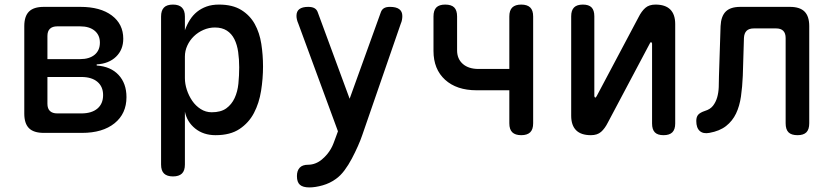

<svg xmlns="http://www.w3.org/2000/svg" viewBox="-20 -580 3640 838"><path d="M171 0Q127 0 106.5 -20.5Q86 -41 86 -84V-466Q86 -509 106.5 -529.5Q127 -550 171 -550H331Q418 -550 468 -512.5Q518 -475 518 -411Q518 -363 486.5 -332.5Q455 -302 402 -299V-294Q463 -290 497.5 -253Q532 -216 532 -156Q532 -84 480 -42Q428 0 338 0ZM187 -244V-127Q187 -106 198 -95.5Q209 -85 230 -85H335Q380 -85 405 -106Q430 -127 430 -165Q430 -202 405 -223Q380 -244 335 -244ZM230 -465Q209 -465 198 -454.5Q187 -444 187 -423V-322H330Q370 -322 393 -341Q416 -360 416 -394Q416 -427 393 -446Q370 -465 330 -465Z M735 -560Q761 -560 774 -547Q787 -534 787 -508V-448Q796 -473 809 -493.5Q822 -514 840 -528.5Q858 -543 881.5 -551.5Q905 -560 936 -560Q995 -560 1033 -536.5Q1071 -513 1092 -475Q1113 -437 1120.5 -388.5Q1128 -340 1128 -290Q1128 -237 1119.5 -183.5Q1111 -130 1088.5 -87Q1066 -44 1025.5 -17Q985 10 921 10Q868 10 832 -19Q796 -48 787 -93V138Q787 165 774 177.5Q761 190 735 190Q709 190 696 177.5Q683 165 683 138V-508Q683 -534 695.5 -547Q708 -560 735 -560ZM918 -460Q892 -460 868 -449.5Q844 -439 826 -421.5Q808 -404 797.5 -381Q787 -358 787 -333V-239Q787 -214 795.5 -188Q804 -162 819 -140Q834 -118 856 -104Q878 -90 904 -90Q944 -90 967.5 -107Q991 -124 1004 -152Q1017 -180 1020.5 -215Q1024 -250 1024 -286Q1024 -321 1019.5 -353Q1015 -385 1003 -409Q991 -433 970 -446.5Q949 -460 918 -460Z M1447 15 1455 -7 1282 -477Q1278 -486 1276 -494.5Q1274 -503 1274 -511Q1274 -531 1287 -540.5Q1300 -550 1325 -550Q1343 -550 1353 -544Q1363 -538 1367 -526L1506 -149L1642 -526Q1646 -538 1655.5 -544Q1665 -550 1682 -550Q1709 -550 1722.5 -540Q1736 -530 1736 -510Q1736 -502 1734.5 -493.5Q1733 -485 1729 -476L1561 10Q1554 31 1542 58Q1530 85 1515.5 112.5Q1501 140 1483.5 163.5Q1466 187 1446 201Q1420 220 1388 229Q1356 238 1330 238Q1302 238 1289 226.5Q1276 215 1276 189V188Q1276 165 1288 152Q1300 139 1325 139Q1341 139 1356.5 133Q1372 127 1385 116Q1399 104 1408 93Q1417 82 1424 70Q1431 58 1436 44.5Q1441 31 1447 15Z M2255 10Q2229 10 2216 -2.5Q2203 -15 2203 -42V-186H2060Q1973 -186 1922.5 -232Q1872 -278 1872 -358V-508Q1872 -535 1884.5 -547.5Q1897 -560 1923 -560Q1950 -560 1962.5 -547.5Q1975 -535 1975 -508V-360Q1975 -323 2000 -301Q2025 -279 2069 -279H2203V-508Q2203 -535 2216 -547.5Q2229 -560 2255 -560Q2281 -560 2294 -547.5Q2307 -535 2307 -508V-42Q2307 -15 2294 -2.5Q2281 10 2255 10Z M2473 -75V-509Q2473 -535 2485.5 -547.5Q2498 -560 2524 -560Q2550 -560 2562 -547.5Q2574 -535 2574 -509V-160Q2576 -154 2578 -154Q2580 -154 2581 -156L2584 -160L2767 -505Q2780 -531 2796.5 -545.5Q2813 -560 2841 -560Q2884 -560 2905.5 -538.5Q2927 -517 2927 -475V-41Q2927 -15 2914.5 -2.5Q2902 10 2876 10Q2850 10 2838 -2.5Q2826 -15 2826 -41V-390Q2824 -396 2822 -396Q2820 -396 2819 -395L2816 -390L2633 -45Q2620 -19 2603.5 -4.5Q2587 10 2559 10Q2516 10 2494.5 -11.5Q2473 -33 2473 -75Z M3125 -466Q3127 -509 3147.5 -529.5Q3168 -550 3211 -550H3428Q3471 -550 3491.5 -529.5Q3512 -509 3512 -466V-42Q3512 -15 3499.5 -2.5Q3487 10 3461 10Q3434 10 3421.5 -2.5Q3409 -15 3409 -42V-414Q3409 -435 3398.5 -445.5Q3388 -456 3367 -456H3271Q3249 -456 3238.5 -445.5Q3228 -435 3227 -414L3222 -249Q3220 -201 3214 -159Q3208 -117 3192.5 -84.5Q3177 -52 3149 -30Q3121 -8 3076 0Q3049 5 3034 -8.5Q3019 -22 3019 -52Q3019 -70 3027.5 -79.5Q3036 -89 3057 -96Q3080 -103 3092 -118.5Q3104 -134 3110 -154.5Q3116 -175 3117 -199.5Q3118 -224 3118 -249Z"/></svg>

Font: Maple Mono NL Medium
Style: Regular
Weight: 500
Monospace: yes
Designer: subframe7536
Version: Version 7.000